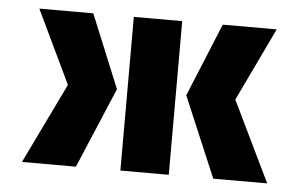

<svg xmlns="http://www.w3.org/2000/svg" viewBox="-41 -527 921 585"><g transform="rotate(5 420.0 -235.0)"><path d="M346 -470V0H494V-470ZM45 0H210L314 -246L222 -470H57L164 -246ZM526 -246 630 0H795L676 -246L783 -470H618Z"/></g></svg>

Font: Kreadon Extra Bold
Style: Regular
Weight: 800
Designer: kohakuno
Foundry: StudioGnu
Version: Version 1.000;Glyphs 3.1.2 (3151)